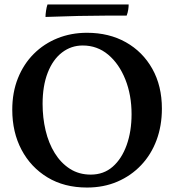

<svg xmlns="http://www.w3.org/2000/svg" viewBox="-20 -832 781 861"><path d="M370 9Q268 9 193 -36.5Q118 -82 76.5 -160.5Q35 -239 35 -340Q35 -418 60.5 -481.5Q86 -545 131.5 -590.5Q177 -636 238 -660.5Q299 -685 370 -685Q469 -685 544.5 -642.5Q620 -600 663 -523.5Q706 -447 706 -345Q706 -268 682 -203.5Q658 -139 613 -91.5Q568 -44 506.5 -17.5Q445 9 370 9ZM387 -49Q445 -49 485.5 -84.5Q526 -120 548 -181.5Q570 -243 570 -320Q570 -406 542 -476Q514 -546 465 -587Q416 -628 351 -628Q299 -628 258 -596.5Q217 -565 194 -506Q171 -447 171 -366Q171 -304 184.5 -247Q198 -190 225.5 -145.5Q253 -101 293.5 -75Q334 -49 387 -49ZM557 -812Q557 -802 555 -788.5Q553 -775 548 -762Q515 -762 459 -762Q403 -762 332.5 -760.5Q262 -759 184 -756Q184 -767 186.5 -784Q189 -801 193 -812Z"/></svg>

Font: Vollkorn SemiBold
Style: Regular
Weight: 600
Designer: Friedrich Althausen
Foundry: Friedrich Althausen
Version: Version 5.000